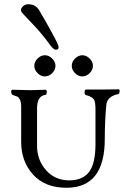

<svg xmlns="http://www.w3.org/2000/svg" viewBox="-20 -874 603 907"><path d="M217 -661Q183 -708 147.5 -746.5Q112 -785 95.5 -801.5Q79 -818 79 -826Q79 -836 89.5 -845Q100 -854 113 -854Q147 -854 164 -827Q186 -791 221.5 -726.5Q257 -662 257 -652Q257 -639 244 -639Q233 -639 217 -661ZM80 -204V-372Q80 -392 74 -403.5Q68 -415 62 -417.5Q56 -420 41 -425Q37 -426 34.5 -432Q32 -438 33 -444Q34 -450 39 -450Q55 -450 82 -449Q109 -448 126 -448Q138 -448 156 -449Q174 -450 195 -450Q201 -450 201 -439Q201 -428 195 -426Q156 -421 155 -365V-185Q155 -118 197.5 -70Q240 -22 307 -22Q371 -22 401 -62Q431 -102 431 -193V-350Q432 -393 422.5 -405.5Q413 -418 386 -425Q379 -427 379.5 -439Q380 -451 387 -451H459Q474 -451 499 -451.5Q524 -452 540 -452Q546 -452 545 -441.5Q544 -431 540 -430Q484 -419 482 -375Q475 -298 475 -217Q475 13 294 13Q193 13 136.5 -49Q80 -111 80 -204ZM157.5 -597.5Q173 -613 192 -613Q211 -613 226.5 -597.5Q242 -582 242 -563Q242 -544 226.5 -528.5Q211 -513 192 -513Q173 -513 157.5 -528.5Q142 -544 142 -563Q142 -582 157.5 -597.5ZM334.5 -597.5Q350 -613 369 -613Q388 -613 403.5 -597.5Q419 -582 419 -563Q419 -544 403.5 -528.5Q388 -513 369 -513Q350 -513 334.5 -528.5Q319 -544 319 -563Q319 -582 334.5 -597.5Z"/></svg>

Font: EB Garamond 12 All SC
Style: AllSC
Weight: 400
Version: Version 0.016 ; ttfautohint (v0.97) -l 8 -r 50 -G 200 -x 0 -